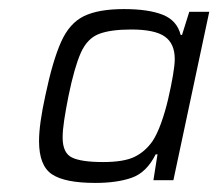

<svg xmlns="http://www.w3.org/2000/svg" viewBox="-20 -714 481 423"><path d="M190 -311Q123 -311 94.5 -330Q66 -349 66 -403Q66 -422 69.5 -447Q73 -472 80 -504Q96 -580 114.5 -621.5Q133 -663 165 -678.5Q197 -694 253 -694Q307 -694 338.5 -681.5Q370 -669 378 -637H381L397 -688H441L362 -317H318L327 -374H323Q303 -334 270.5 -322.5Q238 -311 190 -311ZM207 -357Q253 -357 276.5 -368.5Q300 -380 316 -403Q326 -418 335 -443Q344 -468 350.5 -496Q357 -524 361 -547.5Q365 -571 365 -584Q365 -618 343 -633.5Q321 -649 269 -649Q223 -649 197.5 -639Q172 -629 158 -597.5Q144 -566 131 -503Q125 -473 121.5 -450Q118 -427 118 -411Q118 -377 138.5 -367Q159 -357 207 -357Z"/></svg>

Font: Saira Light
Style: Italic
Weight: 300
Italic angle: -12°
Designer: Hector Gatti with collaboration of the Omnibus-Type team
Foundry: Omnibus-Type
Version: Version 1.100; ttfautohint (v1.8.3)